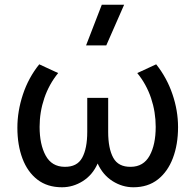

<svg xmlns="http://www.w3.org/2000/svg" viewBox="-20 -777 826 812"><path d="M242 15Q180.5 15 138.5 -17.2Q96.5 -49.5 75 -106.5Q53.5 -163.5 53.5 -237Q53.5 -307 77 -377.8Q100.5 -448.5 146 -505L226 -468Q187.5 -421 167.5 -362.2Q147.5 -303.5 147.5 -240.5Q147.5 -166 173.2 -119Q199 -72 253 -71.5Q306 -70.5 327.5 -109.8Q349 -149 349 -219.5V-363H437.5V-219.5Q437.5 -149 459 -109.8Q480.5 -70.5 533.5 -71.5Q587 -72 612.8 -118.8Q638.5 -165.5 638.5 -240.5Q638.5 -303.5 618.8 -362.2Q599 -421 560.5 -468L640.5 -505Q685.5 -448.5 709.2 -379Q733 -309.5 733 -239.5Q733 -166 711.2 -108.5Q689.5 -51 647.5 -18Q605.5 15 544 15Q497.5 15 456.2 -11Q415 -37 393 -85.5Q371.5 -37 330.2 -11Q289 15 242 15ZM344 -585 410.5 -757H505L429.5 -585Z"/></svg>

Font: Geologica Light
Style: Regular
Weight: 300
Designer: Sindre Bremnes, Frode Helland
Foundry: Monokrom Skriftforlag AS
Version: Version 1.010; ttfautohint (v1.8.4.7-5d5b);gftools[0.9.28]